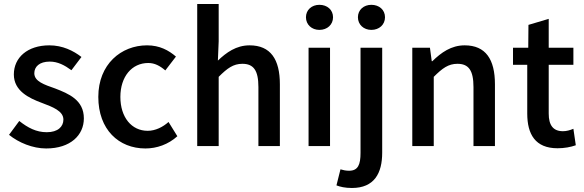

<svg xmlns="http://www.w3.org/2000/svg" viewBox="-20 -728 2911 957"><path d="M25 -56C73 -17 143 12 210 12C332 12 398 -55 398 -138C398 -230 322 -261 255 -287C201 -306 151 -322 151 -363C151 -395 176 -421 228 -421C268 -421 302 -403 336 -378L386 -444C346 -475 292 -502 226 -502C117 -502 49 -441 49 -357C49 -275 124 -239 189 -215C242 -195 296 -175 296 -132C296 -97 269 -69 213 -69C161 -69 119 -91 76 -125Z M470 -245C470 -82 572 12 705 12C761 12 819 -8 864 -49L820 -120C792 -95 755 -76 716 -76C636 -76 580 -143 580 -245C580 -346 637 -414 719 -414C751 -414 777 -400 804 -377L857 -446C821 -477 776 -502 713 -502C584 -502 470 -408 470 -245Z M963 -708V0H1070V-345C1113 -388 1143 -410 1188 -410C1244 -410 1268 -377 1268 -294V0H1375V-308C1375 -432 1329 -502 1224 -502C1157 -502 1108 -466 1066 -426L1070 -522V-708Z M1505 -642C1505 -605 1534 -579 1572 -579C1611 -579 1640 -605 1640 -642C1640 -679 1611 -704 1572 -704C1534 -704 1505 -679 1505 -642ZM1518 -490V0H1625V-490Z M1764 -642C1764 -605 1793 -579 1831 -579C1870 -579 1899 -605 1899 -642C1899 -679 1870 -704 1831 -704C1793 -704 1764 -679 1764 -642ZM1657 196C1675 203 1700 209 1734 209C1846 209 1885 135 1885 33V-490H1777V34C1777 92 1765 123 1720 123C1704 123 1690 120 1677 116Z M2035 -490V0H2142V-345C2185 -388 2215 -410 2260 -410C2316 -410 2340 -377 2340 -294V0H2447V-308C2447 -432 2401 -502 2296 -502C2229 -502 2179 -466 2135 -423H2132L2123 -490Z M2759 11C2793 11 2825 5 2850 -4L2838 -86C2821 -79 2804 -74 2786 -74C2737 -74 2715 -104 2715 -162V-405H2838V-490H2715V-634L2614 -604L2613 -490H2537V-405H2608V-162C2608 -59 2648 11 2759 11Z"/></svg>

Font: Cambridge Sans Medium
Style: Regular
Weight: 500
Version: Version 2.020;PS 002.020;hotconv 1.0.88;makeotf.lib2.5.64775